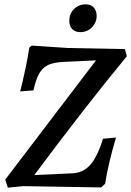

<svg xmlns="http://www.w3.org/2000/svg" viewBox="-20 -860 604 884"><path d="M87 -3 16 4 4 -33 422 -582 272 -575Q228 -573 202 -561Q176 -549 160.5 -521.5Q145 -494 134 -444L73 -439Q102 -555 115 -641L126 -650L294 -639L555 -634L564 -601Q367 -362 138 -54L313 -62Q363 -64 396 -101.5Q429 -139 454 -221L514 -227Q478 -105 464 -14L446 3ZM299 -764Q299 -796 320.5 -818Q342 -840 375 -840Q399 -840 412 -825Q425 -810 425 -787Q425 -756 403 -734Q381 -712 350 -712Q325 -712 312 -726.5Q299 -741 299 -764Z"/></svg>

Font: Alegreya Medium
Style: Italic
Weight: 500
Italic angle: -7°
Designer: Juan Pablo del Peral
Foundry: Huerta Tipografica
Version: Version 2.008; ttfautohint (v1.8)